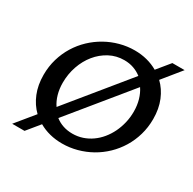

<svg xmlns="http://www.w3.org/2000/svg" viewBox="-178 -960 1214 1205"><g transform="rotate(30 429.0 -357.5)"><path d="M164.6 -73.2Q121.6 -114.7 97.7 -173.6Q73.7 -232.4 73.7 -306.6Q73.7 -367.2 89.8 -421.9Q106 -476.6 134.5 -522.9Q163.1 -569.3 202.4 -606.7Q241.7 -644 288.6 -670.4Q335.4 -696.8 387.7 -710.9Q439.9 -725.1 494.1 -725.1Q541 -725.1 583.3 -714.1Q625.5 -703.1 661.6 -682.1L736.8 -773.9H825.7L717.8 -641.1Q760.3 -600.6 784.4 -542Q808.6 -483.4 808.6 -409.2Q808.6 -348.6 792.7 -293.9Q776.9 -239.3 748.5 -192.9Q720.2 -146.5 681.2 -108.9Q642.1 -71.3 595.2 -44.9Q548.3 -18.6 495.8 -4.4Q443.4 9.8 388.7 9.8Q341.3 9.8 299.1 -1Q256.8 -11.7 220.7 -32.7L146 58.6H56.6ZM202.6 -323.7Q202.6 -279.3 213.6 -240.5Q224.6 -201.7 245.1 -171.9L592.3 -597.2Q566.9 -617.2 535.6 -628.2Q504.4 -639.2 467.8 -639.2Q410.2 -639.2 361.6 -613.3Q313 -587.4 277.6 -543.9Q242.2 -500.5 222.4 -443.4Q202.6 -386.2 202.6 -323.7ZM414.1 -76.2Q451.7 -76.2 486.1 -87.6Q520.5 -99.1 550 -119.9Q579.6 -140.6 603.5 -169.7Q627.4 -198.7 644.3 -233.4Q661.1 -268.1 670.4 -307.4Q679.7 -346.7 679.7 -388.7Q679.7 -433.6 668.5 -472.7Q657.2 -511.7 636.7 -542L289.6 -117.2Q314.9 -97.2 346.2 -86.7Q377.4 -76.2 414.1 -76.2Z"/></g></svg>

Font: Proza Libre
Style: Medium Italic
Weight: 500
Designer: Jasper de Waard
Foundry: Jasper de Waard
Version: Version 1.000; ttfautohint (v1.4.1.8-43bc)